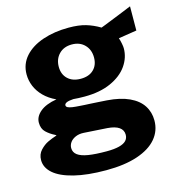

<svg xmlns="http://www.w3.org/2000/svg" viewBox="-107 -641 843 906"><g transform="rotate(-15 315.0 -188.0)"><path d="M16.2 45.5Q16.2 17.1 34.2 -2.2Q52.2 -21.5 72.6 -31.1Q93 -40.6 112.2 -46.8L117.2 -49.2Q116.1 -49.9 114.6 -50.7Q113.1 -51.5 111.6 -52.5Q87.2 -64.5 69.5 -81.4Q51.8 -98.2 51.8 -128Q51.8 -157.6 79.6 -180.9Q107.4 -204.2 160.2 -213Q125 -229.4 101.4 -253.2Q77.9 -277 66.3 -305.2Q54.8 -333.4 54.8 -363Q54.8 -413.2 87.4 -449.9Q120.1 -486.6 176.7 -505.8Q233.2 -525 303.2 -525Q352.9 -525 386.7 -514.9Q420.5 -504.9 454 -485Q457.4 -486.4 461.6 -487.9Q465.8 -489.5 470.2 -491.2Q502.1 -503.8 542.1 -519.8Q582 -535.8 609.5 -547.2L608.8 -429.2L519.8 -415.2Q523.8 -403.8 526.9 -388.1Q530 -372.5 530 -363.8Q530 -318.4 502.6 -279Q475.1 -239.6 421.5 -215.4Q367.9 -191.2 292.5 -191.2Q280.5 -191.2 263.9 -191.8Q247.4 -192.4 238 -193.5Q214.2 -192 204.1 -187.1Q194 -182.1 194 -174.8Q194 -167.8 201.7 -163.9Q209.4 -160.1 223.5 -157.9Q237.6 -155.8 264.6 -154.2L283 -153L308.1 -151.8Q325 -150.8 345.8 -149.6Q366.5 -148.5 389.5 -146.8Q454 -142.2 497.1 -122.2Q540.1 -102.2 560.8 -70.2Q581.5 -38.1 581.5 2.5Q581.5 52.8 549.5 90.8Q517.5 128.8 454.8 149.9Q392 171 302 171Q209.5 171 145.2 154.9Q80.9 138.8 48.6 110.6Q16.2 82.4 16.2 45.5ZM433.2 32.5Q433.2 9.5 414.1 -3.8Q395 -17 357.8 -19.8L244.2 -27Q221.4 -28.4 203.9 -20.8Q186.4 -13.1 177.3 -0.4Q168.2 12.4 168.2 27.2Q168.2 48.2 185.4 61.1Q202.6 73.9 237 79.6Q271.4 85.2 326.8 85.2Q363.9 85.2 387.6 79.1Q411.2 73 422.2 61.4Q433.2 49.9 433.2 32.5ZM383 -358.2Q383 -396.4 359.4 -420.4Q335.8 -444.5 297.2 -444.5Q257.9 -444.5 234.3 -420.1Q210.8 -395.8 210.8 -358.2Q210.8 -321.4 234 -299.2Q257.2 -277 297.2 -277Q337.5 -277 360.2 -299.1Q383 -321.1 383 -358.2Z"/></g></svg>

Font: Public Sans VF
Style: Regular
Weight: 400
Designer: Pablo Impallari, Rodrigo Fuenzalida (Modified by Dan O. Williams and USWDS)
Version: Version 1.003